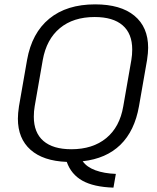

<svg xmlns="http://www.w3.org/2000/svg" viewBox="-20 -731 720 880"><path d="M659 -512Q659 -489 654 -456L617 -244Q597 -131 532 -67.5Q467 -4 359 8Q378 35 417.5 49.5Q457 64 511 66L500 129Q409 126 357.5 97Q306 68 286 11Q178 7 120 -44.5Q62 -96 62 -187Q62 -211 67 -244L104 -456Q126 -580 206 -645.5Q286 -711 416 -711Q533 -711 596 -659Q659 -607 659 -512ZM586 -504Q586 -577 542 -615Q498 -653 414 -653Q316 -653 254.5 -602Q193 -551 176 -456L139 -244Q135 -221 135 -196Q135 -123 179 -85Q223 -47 307 -47Q405 -47 467 -98Q529 -149 545 -244L582 -456Q586 -479 586 -504Z"/></svg>

Font: KoHo
Style: Italic
Weight: 400
Italic angle: -10°
Designer: Cadson Demak & Katatrad Team
Foundry: Cadson Demak Co.,Ltd.
Version: Version 1.000